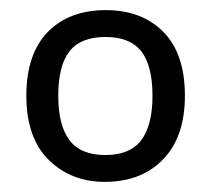

<svg xmlns="http://www.w3.org/2000/svg" viewBox="-20 -742 416 379"><path d="M345 -553Q345 -472 302 -427.5Q259 -383 187 -383Q120 -383 76 -426.5Q32 -470 32 -553Q32 -635 74 -678.5Q116 -722 189 -722Q260 -722 302.5 -679Q345 -636 345 -553ZM95 -553Q95 -495 117 -465.5Q139 -436 188 -436Q237 -436 259 -465.5Q281 -495 281 -553Q281 -612 259 -640.5Q237 -669 188 -669Q139 -669 117 -640.5Q95 -612 95 -553Z"/></svg>

Font: Noto Sans Symbols 2
Style: Regular
Weight: 400
Designer: Monotype Design Team
Foundry: Monotype Imaging Inc.
Version: Version 2.008; ttfautohint (v1.8.4.7-5d5b)